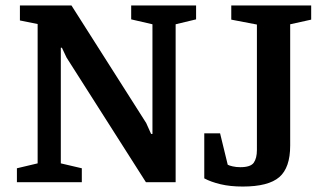

<svg xmlns="http://www.w3.org/2000/svg" viewBox="-20 -668 1194 704"><path d="M42 0V-51L118 -69V-580L53 -593V-648H242L516 -217L534 -177H539V-579L461 -597V-648H699V-597L624 -579V0H515L224 -457L207 -493H203V-69L280 -51V0ZM870 16Q824 16 788.5 7.5Q753 -1 729 -14V-179H787L815 -64Q820 -61 833 -58Q846 -55 861 -55Q899 -55 910.5 -71.5Q922 -88 922 -118V-578L828 -596V-648H1121V-596L1044 -579V-134Q1044 -53 1004 -18.5Q964 16 870 16Z"/></svg>

Font: Faustina SemiBold
Style: Regular
Weight: 600
Designer: Alfonso Garcia
Foundry: http://www.omnibus-type.com
Version: Version 1.200